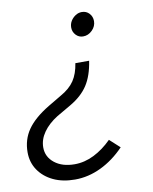

<svg xmlns="http://www.w3.org/2000/svg" viewBox="-86 -558 669 838"><g transform="rotate(-10 248.0 -138.5)"><path d="M334 -496Q354 -496 367 -482Q380 -468 380 -448Q380 -425 362.5 -407.5Q345 -390 322 -390Q303 -390 290 -404Q277 -418 277 -437Q277 -453 285 -466Q293 -479 306 -487.5Q319 -496 334 -496ZM329 -281Q319 -215 292 -174Q265 -133 213 -103L151 -67Q111 -42 88.5 -10Q66 22 66 57Q66 99 100 126Q134 153 189 153Q233 153 275 132Q317 111 354 74L399 115Q351 165 294.5 192Q238 219 179 219Q124 219 83 199.5Q42 180 18.5 145.5Q-5 111 -5 66Q-5 10 25 -33.5Q55 -77 121 -117L180 -152Q221 -175 241 -205Q261 -235 268 -281Z"/></g></svg>

Font: Red Hat Text VF
Style: Italic
Weight: 300
Italic angle: -12°
Designer: Pentagram, MCKL
Foundry: Pentagram, MCKL
Version: Version 1.023